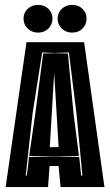

<svg xmlns="http://www.w3.org/2000/svg" viewBox="-20 -763 449 783"><path d="M3 0 88 -591H323L406 0H227L219 -86H182L176 0ZM85 -47H89L92 -68Q94 -79 95 -92L98 -123L201 -124L303 -123L311 -47H316L292 -299L261 -549L204 -547L152 -549L113 -301ZM201 -125 99 -127 124 -300 156 -545 204 -546 257 -545 280 -299 302 -127ZM183 -163H219L201 -466ZM274 -630Q249 -630 232 -646.5Q215 -663 215 -687Q215 -711 232 -727Q249 -743 274 -743Q300 -743 316.5 -727Q333 -711 333 -687Q333 -663 316.5 -646.5Q300 -630 274 -630ZM135 -630Q110 -630 93 -646.5Q76 -663 76 -687Q76 -711 93 -727Q110 -743 135 -743Q161 -743 177.5 -727Q194 -711 194 -687Q194 -663 177.5 -646.5Q161 -630 135 -630Z"/></svg>

Font: Alumni Sans Inline One
Style: Regular
Weight: 400
Designer: Robert E. Leuschke
Foundry: Robert E. Leuschke
Version: Version 1.100; ttfautohint (v1.8.3)